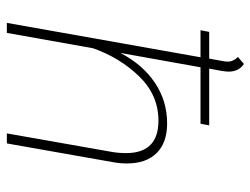

<svg xmlns="http://www.w3.org/2000/svg" viewBox="-108 -642 750 575"><g transform="rotate(90 267.5 -355.0)"><path d="M470 -360Q470 -337 466 -317L410 0H380L435 -312Q439 -333 439 -357Q439 -454 342 -454Q265 -454 209 -396Q153 -338 125 -258L79 0H49L152 -580H71L76 -606H156L164 -650Q165 -655 165 -663Q165 -678 151 -692L172 -710Q195 -695 195 -664Q195 -658 193 -644L186 -606H356L351 -580H182L139 -340Q174 -407 228.5 -443.5Q283 -480 350 -480Q408 -480 439 -448.5Q470 -417 470 -360Z"/></g></svg>

Font: KoHo ExtraLight
Style: Italic
Weight: 275
Italic angle: -10°
Version: Version 1.000; ttfautohint (v1.6)